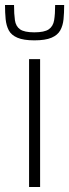

<svg xmlns="http://www.w3.org/2000/svg" viewBox="-32 -746 276 766"><path d="M84 0V-510H128V0ZM105 -585Q62 -585 37.5 -595.5Q13 -606 3 -625Q-7 -644 -9.5 -669.5Q-12 -695 -12 -726H24Q24 -690 27.5 -665.5Q31 -641 48 -629Q65 -617 105 -617Q145 -617 162.5 -629Q180 -641 184 -665.5Q188 -690 188 -726H224Q224 -695 221.5 -669.5Q219 -644 208.5 -625Q198 -606 173.5 -595.5Q149 -585 105 -585Z"/></svg>

Font: Saira SemiCondensed ExtraLight
Style: Regular
Weight: 250
Width: 4
Designer: Hector Gatti with collaboration of the Omnibus-Type team
Foundry: Omnibus-Type
Version: Version 1.101